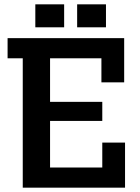

<svg xmlns="http://www.w3.org/2000/svg" viewBox="-20 -866 646 886"><path d="M448 -597H211V-396H452V-308H211V-93H452V-208H557V0H85V-597H15V-690H553V-486H448ZM143 -846H276V-740H143ZM336 -846H469V-740H336Z"/></svg>

Font: Mozilla Headline BETA SemiBold
Style: Regular
Weight: 600
Designer: Studio DRAMA
Foundry: Studio DRAMA
Version: Version 0.100